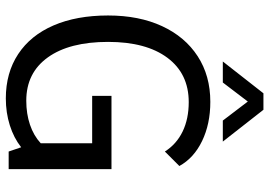

<svg xmlns="http://www.w3.org/2000/svg" viewBox="-156 -782 947 676"><g transform="rotate(90 318.0 -443.5)"><path d="M34 0ZM575 -362V0H513L498 -44Q465 -18 420.5 -4Q376 10 326 10Q236 10 170 -33.5Q104 -77 69 -158Q34 -239 34 -350Q34 -459 71.5 -540Q109 -621 177.5 -665.5Q246 -710 338 -710Q416 -710 476 -681Q536 -652 564 -601L513 -550Q487 -591 442.5 -612.5Q398 -634 339 -634Q239 -634 183 -559Q127 -484 127 -350Q127 -214 181.5 -138Q236 -62 334 -62Q380 -62 418.5 -75Q457 -88 484 -113V-294H317V-362ZM308 -897H366L478 -754H404L337 -842L270 -754H196Z"/></g></svg>

Font: Sarabun
Style: Regular
Weight: 400
Designer: Suppakit Chalermlarp | Katatrad Co.,Ltd.
Foundry: Cadson Demak Co.,Ltd.
Version: Version 1.000; ttfautohint (v1.6)